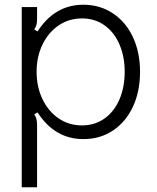

<svg xmlns="http://www.w3.org/2000/svg" viewBox="-20 -579 663 813"><path d="M573 -275Q573 -192 543 -127.5Q513 -63 458.5 -26.5Q404 10 333 10Q212 10 139 -103L125 -95Q132 -84 134.5 -74Q137 -64 137 -48V214H72V-549H137V-501Q137 -485 134.5 -475Q132 -465 125 -454L139 -446Q212 -559 333 -559Q403 -559 458 -522.5Q513 -486 543 -421.5Q573 -357 573 -275ZM135 -275Q135 -211 160 -159Q185 -107 228.5 -77.5Q272 -48 327 -48Q382 -48 423 -77.5Q464 -107 486 -158.5Q508 -210 508 -275Q508 -339 486 -390.5Q464 -442 423 -471.5Q382 -501 327 -501Q272 -501 228.5 -471.5Q185 -442 160 -390.5Q135 -339 135 -275Z"/></svg>

Font: Open Sauce Sans Light
Style: Regular
Weight: 300
Designer: Alfredo Marco Pradil
Foundry: Creative Sauce Fz LLC
Version: Version 1.477